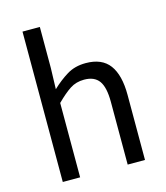

<svg xmlns="http://www.w3.org/2000/svg" viewBox="-107 -795 759 878"><g transform="rotate(-15 272.0 -356.0)"><path d="M81.5 -711.9H163.6V-518.1L160.6 -418Q195.3 -451.2 233.4 -474.6Q271.5 -498 322.8 -498Q399.4 -498 435.1 -450Q470.7 -401.9 470.7 -308.1V0H388.7V-296.9Q388.7 -366.2 366.7 -396.5Q344.7 -426.8 296.4 -426.8Q258.3 -426.8 229.5 -408Q200.7 -389.2 163.6 -352.1V0H81.5Z"/></g></svg>

Font: Pyidaungsu ZawDecode
Style: Regular
Weight: 400
Designer: Sun Tun
Foundry: Your Own Font Foundry
Version: Version 2.50